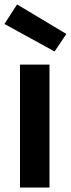

<svg xmlns="http://www.w3.org/2000/svg" viewBox="-36 -845 319 865"><path d="M54 0V-554H187V0ZM-16 -737 41 -825 263 -692 210 -613Z"/></svg>

Font: Involve
Style: Bold
Weight: 700
Designer: Stefan Peev
Foundry: Context Ltd.
Version: Version 1.001